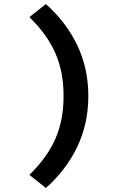

<svg xmlns="http://www.w3.org/2000/svg" viewBox="-20 -755 640 954"><path d="M208 179.2 126 113.8Q215.3 26.9 255.6 -66.2Q295.9 -159.2 295.9 -277.8Q295.9 -396.5 255.6 -489.7Q215.3 -583 126 -669.9L208 -734.9Q308.6 -645.5 363.8 -530.3Q418.9 -415 418.9 -277.8Q418.9 -140.6 363.8 -25.4Q308.6 89.8 208 179.2Z"/></svg>

Font: Office Code Pro Bold
Style: Regular
Weight: 700
Designer: Nathan Rutzky & Paul D. Hunt
Foundry: Adobe Systems Incorporated
Version: Version 1.004;PS 001.004;hotconv 1.0.70;makeotf.lib2.5.58329